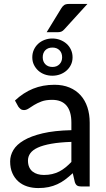

<svg xmlns="http://www.w3.org/2000/svg" viewBox="-20 -947 539 975"><path d="M31.5 0ZM393.5 0Q379.5 0 372 -4.5Q364.5 -9 360 -22L349.5 -67.5Q330 -49.5 311 -35.2Q292 -21 271.2 -11.5Q250.5 -2 227 3Q203.5 8 174.5 8Q144.5 8 118.5 -0.2Q92.5 -8.5 73.2 -25.5Q54 -42.5 42.8 -67.8Q31.5 -93 31.5 -127.5Q31.5 -157.5 47.8 -185Q64 -212.5 100.8 -234.2Q137.5 -256 196.8 -270Q256 -284 342.5 -286V-324Q342.5 -381.5 317.8 -410.8Q293 -440 245 -440Q212.5 -440 190.8 -431.8Q169 -423.5 153.2 -413.8Q137.5 -404 125.5 -396Q113.5 -388 101.5 -388Q91.5 -388 84.8 -393.2Q78 -398.5 73 -405.5L56 -436.5Q98.5 -476.5 147.8 -496.5Q197 -516.5 256.5 -516.5Q299.5 -516.5 333 -502.5Q366.5 -488.5 389.2 -463.2Q412 -438 423.8 -402.5Q435.5 -367 435.5 -324V0ZM203 -58.5Q225.5 -58.5 244.8 -63Q264 -67.5 280.8 -76Q297.5 -84.5 312.5 -96.8Q327.5 -109 342.5 -124.5V-226.5Q282.5 -224.5 240.5 -217Q198.5 -209.5 172.2 -197.5Q146 -185.5 134 -168.8Q122 -152 122 -132Q122 -112.5 128.2 -98.5Q134.5 -84.5 145.5 -75.8Q156.5 -67 171.2 -62.8Q186 -58.5 203 -58.5ZM144 -656Q144 -677 152.2 -694.8Q160.5 -712.5 174.2 -725Q188 -737.5 206.5 -744.5Q225 -751.5 245.5 -751.5Q266.5 -751.5 285 -744.5Q303.5 -737.5 317.8 -725Q332 -712.5 340.2 -694.8Q348.5 -677 348.5 -656Q348.5 -635 340.2 -618Q332 -601 317.8 -588.5Q303.5 -576 285 -569.2Q266.5 -562.5 245.5 -562.5Q225 -562.5 206.5 -569.2Q188 -576 174.2 -588.5Q160.5 -601 152.2 -618Q144 -635 144 -656ZM197 -656Q197 -634.5 210.2 -620.8Q223.5 -607 246.5 -607Q268.5 -607 282 -620.8Q295.5 -634.5 295.5 -656Q295.5 -678.5 282 -692Q268.5 -705.5 246.5 -705.5Q223.5 -705.5 210.2 -692Q197 -678.5 197 -656ZM424 -927 306.5 -798Q299.5 -790 292.2 -786.8Q285 -783.5 274 -783.5H217L291 -904.5Q298 -916 306.2 -921.5Q314.5 -927 331.5 -927Z"/></svg>

Font: Lato Medium
Style: Regular
Weight: 500
Designer: Lukasz Dziedzic
Foundry: tyPoland Lukasz Dziedzic
Version: Version 2.006; 2014-01-15